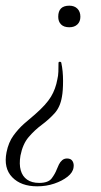

<svg xmlns="http://www.w3.org/2000/svg" viewBox="-37 -381 355 676"><path d="M179 -159Q185 -131 185 -96Q185 -61 181 -40Q175 -4 155 18Q135 40 110 58.5Q85 77 64 101.5Q43 126 35 167Q30 197 36 218.5Q42 240 58.5 251.5Q75 263 101 263Q133 263 145 247Q157 231 163 215Q166 207 170.5 198Q175 189 182 183Q189 177 199 177Q213 177 218.5 186.5Q224 196 222 208Q220 226 201 241Q182 256 154 265.5Q126 275 94 275Q37 275 6 243Q-25 211 -14 155Q-7 120 10.5 96Q28 72 48.5 54Q69 36 86 22Q126 -13 142.5 -40.5Q159 -68 165 -102Q168 -114 168.5 -128.5Q169 -143 169 -159Q169 -164 174 -163.5Q179 -163 179 -159ZM207 -361Q225 -361 235.5 -350.5Q246 -340 246 -322Q246 -305 235.5 -295Q225 -285 207 -285Q188 -285 178 -295Q168 -305 168 -322Q168 -361 207 -361Z"/></svg>

Font: Cormorant Infant Light
Style: Italic
Weight: 300
Italic angle: -10°
Designer: Christian Thalmann (Catharsis Fonts)
Foundry: Catharsis Fonts
Version: Version 4.001